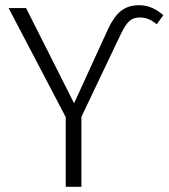

<svg xmlns="http://www.w3.org/2000/svg" viewBox="-20 -716 646 736"><path d="M232 0H292V-268L442 -583C467 -635 484 -649 516 -649C544 -649 562 -638 581 -623L606 -658C581 -679 553 -696 513 -696C456 -696 423 -667 393 -602L264 -320L80 -685H13L232 -267Z"/></svg>

Font: FiraGO Light
Style: Regular
Weight: 300
Designer: bBox Type
Foundry: bBox Type GmbH
Version: Version 1.001;PS 001.001;hotconv 1.0.88;makeotf.lib2.5.64775